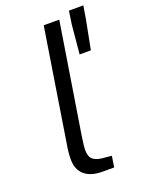

<svg xmlns="http://www.w3.org/2000/svg" viewBox="-148 -859 699 929"><g transform="rotate(-20 201.0 -394.0)"><path d="M90 -107Q90 -144 97 -182L189 -763H269L180 -205Q171 -148 171 -127Q171 -94 186 -80Q201 -66 231 -62L283 -57L274 0H215Q154 0 122 -28Q90 -56 90 -107ZM318 -721 328 -788H402L391 -721L362 -571H304Z"/></g></svg>

Font: Exo
Style: Italic
Weight: 400
Italic angle: -9°
Designer: Natanael Gama
Foundry: Natanael Gama
Version: Version 1.500; ttfautohint (v1.6)